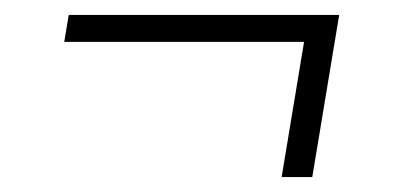

<svg xmlns="http://www.w3.org/2000/svg" viewBox="-20 -378 540 257"><path d="M357 -141 387 -322H66L72 -358H434L398 -141Z"/></svg>

Font: Iosevka Curly Extralight
Style: Italic
Weight: 200
Italic angle: -9°
Monospace: yes
Designer: Belleve Invis
Foundry: Belleve Invis
Version: Version 22.1.2; ttfautohint (v1.8.4)